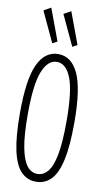

<svg xmlns="http://www.w3.org/2000/svg" viewBox="-95 -890 503 945"><g transform="rotate(10 156.5 -417.5)"><path d="M156 11Q112 11 81.5 -20Q51 -51 35.5 -121Q20 -191 20 -308Q20 -478 55 -552.5Q90 -627 156 -627Q222 -627 257 -552.5Q292 -478 292 -308Q292 -191 276.5 -121Q261 -51 230.5 -20Q200 11 156 11ZM156 -28Q186 -28 208 -54.5Q230 -81 241.5 -142Q253 -203 253 -308Q253 -459 227.5 -523.5Q202 -588 156 -588Q111 -588 85 -523.5Q59 -459 59 -308Q59 -203 71 -142Q83 -81 104.5 -54.5Q126 -28 156 -28ZM117 -674 46 -826 82 -846 141 -687ZM217 -674 146 -826 182 -846 241 -687Z"/></g></svg>

Font: Inconsolata ExtraCondensed Light
Style: Regular
Weight: 300
Width: 2
Monospace: yes
Designer: Raph Levien, Cyreal, Brenton Simpson
Foundry: Raph Levien, Cyreal, Google
Version: Version 3.100; ttfautohint (v1.8.4.7-5d5b)